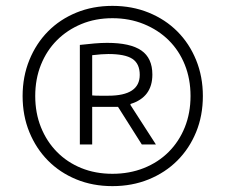

<svg xmlns="http://www.w3.org/2000/svg" viewBox="-20 -773 768 654"><path d="M252 -620Q278 -623 301.5 -625Q325 -627 345 -627Q424 -627 461.5 -601Q499 -575 499 -519Q499 -442 425 -419L424 -416L511 -281H463L382 -409H294V-281H252ZM349 -447Q456 -447 456 -518Q456 -556 431 -572.5Q406 -589 349 -589Q338 -589 324.5 -588Q311 -587 294 -585V-448Q303 -447 319 -447Q335 -447 349 -447ZM363 -139Q296 -139 240 -162Q184 -185 143.5 -226Q103 -267 80 -323Q57 -379 57 -446Q57 -512 80 -568.5Q103 -625 143.5 -666Q184 -707 240 -730Q296 -753 363 -753Q430 -753 486.5 -730Q543 -707 584 -666Q625 -625 648 -568.5Q671 -512 671 -446Q671 -379 648 -323Q625 -267 584 -226Q543 -185 486.5 -162Q430 -139 363 -139ZM363 -181Q421 -181 470 -200.5Q519 -220 554.5 -255.5Q590 -291 609.5 -339.5Q629 -388 629 -446Q629 -504 609.5 -552.5Q590 -601 554.5 -636Q519 -671 470 -691Q421 -711 363 -711Q305 -711 257 -691Q209 -671 174 -636Q139 -601 119.5 -552.5Q100 -504 100 -446Q100 -388 119.5 -339.5Q139 -291 174 -255.5Q209 -220 257 -200.5Q305 -181 363 -181Z"/></svg>

Font: Plata Sans Light
Style: Regular
Weight: 300
Designer: Pablo Impallari, Andres Torresi, & Cristiano Sobral
Foundry: Pablo Impallari, Andres Torresi, & Cristiano Sobral
Version: Version 1.00;December 28, 2019;FontCreator 12.0.0.2547 64-bi